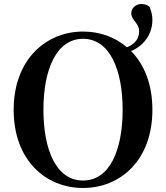

<svg xmlns="http://www.w3.org/2000/svg" viewBox="-20 -916 825 955"><path d="M196 -370C196 -569 260 -723 393 -723C526 -723 590 -569 590 -370C590 -170 526 -18 393 -18C260 -18 196 -170 196 -370ZM393 -759C210 -759 48 -621 48 -370C48 -117 209 19 393 19C578 19 738 -118 738 -370C738 -498 697 -596 632 -662C697 -689 738 -748 738 -817C738 -843 732 -861 724 -882C712 -892 700 -896 683 -896C654 -896 633 -874 633 -851C633 -814 672 -802 672 -761C672 -725 653 -697 611 -681C551 -733 474 -759 393 -759Z"/></svg>

Font: Noto Serif SC
Style: Bold
Weight: 700
Designer: Ryoko NISHIZUKA 西塚涼子 (kana & ideographs); Frank Grießhammer (Latin, Greek & Cyrillic); Wenlong ZHANG 张文龙 (bopomofo); San
Foundry: Adobe
Version: Version 2.001;hotconv 1.1.0;makeotfexe 2.6.0